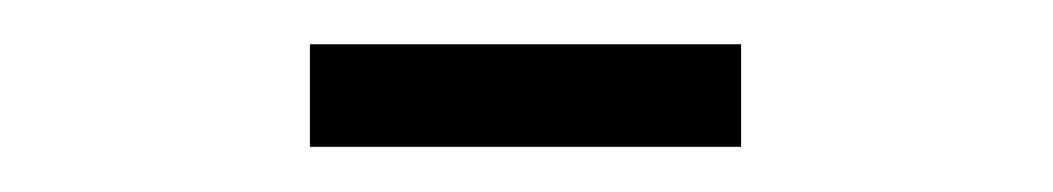

<svg xmlns="http://www.w3.org/2000/svg" viewBox="-20 -545 466 85"><path d="M117.2 -480V-525.4H308.1V-480Z"/></svg>

Font: Amiri Typewriter
Style: Regular
Weight: 400
Monospace: yes
Designer: Khaled Hosny
Version: Version 1.1